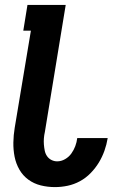

<svg xmlns="http://www.w3.org/2000/svg" viewBox="-20 -755 540 783"><path d="M204 8Q174 8 146 1Q118 -6 95.5 -22.5Q73 -39 59 -63.5Q45 -88 39.5 -116Q34 -144 34.5 -174Q35 -204 40 -234L106 -630H75L92 -735H248L163 -217Q160 -204 159 -191Q158 -178 159 -165.5Q160 -153 162.5 -140.5Q165 -128 172 -118Q179 -108 190 -102.5Q201 -97 213 -97Q230 -97 245.5 -106Q261 -115 271 -129Q281 -143 287 -159Q293 -175 295 -192H419V-191Q415 -166 406 -140.5Q397 -115 383 -92Q369 -69 349.5 -49Q330 -29 306 -16Q282 -3 256 2.5Q230 8 204 8Z"/></svg>

Font: Iosevka Extrabold
Style: Italic
Weight: 800
Italic angle: -9°
Monospace: yes
Designer: Belleve Invis
Foundry: Belleve Invis
Version: Version 32.5.0; ttfautohint (v1.8.4)